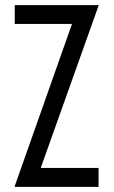

<svg xmlns="http://www.w3.org/2000/svg" viewBox="-20 -726 441 746"><path d="M37.3 -3 259.8 -633.1H37.3V-706H363.7L138.3 -73.6H362.9V0H37.3Z"/></svg>

Font: Lineal Thin
Style: Regular
Weight: 200
Designer: Created by Frank Adebiaye with contributions from Anton Moglia & Ariel Martín Pérez
Created by Frank ADEBIAYE with FontF
Foundry: Velvetyne Type Foundry
Version: Version 2.000;Glyphs 3.2 (3227)